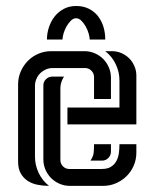

<svg xmlns="http://www.w3.org/2000/svg" viewBox="-20 -607 504 627"><path d="M287.1 -283.7V-355.5Q287.1 -367.2 278.6 -376Q270 -384.8 258.3 -384.8H151.9Q140.1 -384.8 129.6 -380.1Q119.1 -375.5 111.3 -367.7Q103.5 -359.9 98.9 -349.1Q94.2 -338.4 94.2 -326.7V-95.7Q94.2 -67.9 106.2 -42.5Q118.2 -17.1 140.1 0Q120.6 0 102.3 -3.7Q84 -7.3 70.1 -16.6Q56.2 -25.9 47.6 -41Q39.1 -56.2 39.1 -79.6V-331.1Q39.1 -353.5 47.6 -373.3Q56.2 -393.1 70.8 -408Q85.4 -422.9 105.2 -431.4Q125 -439.9 147.5 -439.9H255.4Q273.4 -439.9 289.3 -433.1Q305.2 -426.3 316.9 -414.6Q328.6 -402.8 335.4 -387Q342.3 -371.1 342.3 -353V-283.7ZM177.2 -84Q177.2 -72.3 185.8 -63.7Q194.3 -55.2 206.1 -55.2H312Q331.1 -55.2 342.3 -62.3Q353.5 -69.3 359.9 -80.8Q366.2 -92.3 368.2 -106.7Q370.1 -121.1 370.1 -136.2H425.3V-108.4Q425.3 -85.9 416.7 -66.2Q408.2 -46.4 393.3 -31.7Q378.4 -17.1 358.6 -8.5Q338.9 0 316.4 0H208.5Q190.4 0 174.6 -6.8Q158.7 -13.7 147 -25.4Q135.3 -37.1 128.4 -53Q121.6 -68.8 121.6 -86.9V-328.1Q121.6 -340.3 130.4 -348.6Q139.2 -356.9 150.9 -356.9H189Q183.6 -348.6 180.4 -338.9Q177.2 -329.1 177.2 -319.3ZM200.2 -255.9H370.1V-344.2Q370.1 -372.1 357.9 -397.5Q345.7 -422.9 323.7 -439.9H345.7Q361.8 -439.9 376.5 -433.6Q391.1 -427.2 401.9 -416.5Q412.6 -405.8 418.9 -391.1Q425.3 -376.5 425.3 -360.4V-200.7H200.2ZM228.5 -587.4Q252 -587.4 269.8 -578.6Q287.6 -569.8 299.6 -554.7Q311.5 -539.6 317.6 -520Q323.7 -500.5 323.7 -478.5V-478H272.9Q272.9 -485.8 269.5 -497.6Q266.1 -509.3 260 -520.3Q253.9 -531.2 245.8 -539.3Q237.8 -547.4 228.5 -547.4Q219.2 -547.4 211.2 -539.3Q203.1 -531.2 197 -520.3Q190.9 -509.3 187.5 -497.6Q184.1 -485.8 184.1 -478H133.3Q133.3 -498.5 139.9 -518.3Q146.5 -538.1 158.7 -553.5Q170.9 -568.8 188.5 -578.1Q206.1 -587.4 228.5 -587.4ZM275.4 -82.5Q284.7 -96.2 285.9 -108.4Q287.1 -120.6 287.1 -136.2H342.3V-111.8Q342.3 -100.1 334 -91.3Q325.7 -82.5 313.5 -82.5Z"/></svg>

Font: Isar CAT
Style: Regular
Weight: 400
Designer: Digitized by Peter Wiegel
Foundry: CAT-Fonts, Peter Wiegel
Version: Version 1.000; ttfautohint (v1.3)